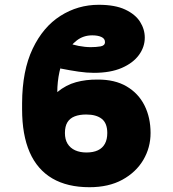

<svg xmlns="http://www.w3.org/2000/svg" viewBox="-20 -780 728 810"><path d="M391.6 -444.3Q464.4 -444.8 514.2 -415.5Q564 -386.2 589.6 -335.2Q615.2 -284.2 615.2 -218.8Q615.2 -157.2 584.5 -105.2Q553.7 -53.2 496.1 -21.7Q438.5 9.8 357.4 9.8Q264.2 9.8 200.7 -27.3Q137.2 -64.5 105.2 -137.7Q73.2 -210.9 73.2 -319.3V-344.7Q73.7 -481.9 117.7 -574.2Q161.6 -666.5 235.1 -713.1Q308.6 -759.8 396.5 -759.8Q465.3 -759.8 508.1 -739.7Q550.8 -719.7 570.8 -688.2Q590.8 -656.7 590.8 -621.1Q590.8 -582 566.2 -548.1Q541.5 -514.2 493.7 -493.4Q445.8 -472.7 376 -472.7Q346.2 -472.7 311 -477.8Q275.9 -482.9 234.4 -491.2L265.6 -599.6Q283.7 -591.8 311.3 -586.4Q338.9 -581.1 363.3 -581.1Q384.8 -581.1 403.8 -584.2Q422.9 -587.4 422.9 -602.5Q422.9 -617.2 407.7 -624Q392.6 -630.9 369.1 -630.9Q332 -630.9 304.2 -609.6Q276.4 -588.4 258.1 -553.5Q239.7 -518.6 230.7 -476.3Q221.7 -434.1 221.7 -391.6Q258.8 -421.9 300.8 -433.3Q342.8 -444.8 391.6 -444.3ZM343.8 -296.9Q315.4 -296.9 295.2 -289.1Q274.9 -281.2 264.4 -264.2Q253.9 -247.1 253.9 -218.8Q253.9 -191.9 265.1 -173.6Q276.4 -155.3 296.9 -146Q317.4 -136.7 344.7 -136.7Q373.5 -136.7 393.1 -146Q412.6 -155.3 422.6 -173.6Q432.6 -191.9 432.6 -218.8Q432.6 -260.3 409.4 -278.6Q386.2 -296.9 343.8 -296.9Z"/></svg>

Font: Inter 28pt Black
Style: Regular
Weight: 900
Designer: Rasmus Andersson
Foundry: rsms
Version: Version 4.001;git-66647c0bb